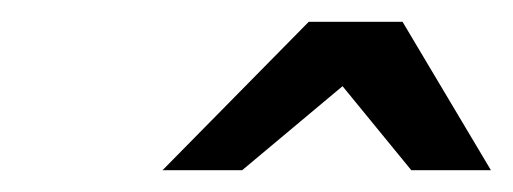

<svg xmlns="http://www.w3.org/2000/svg" viewBox="-20 -687 470 176"><path d="M263 -667H349L430 -531H357L294 -608L202 -531H129Z"/></svg>

Font: Exo SemiBold
Style: Italic
Weight: 600
Italic angle: -9°
Designer: Natanael Gama
Foundry: Natanael Gama
Version: Version 1.500; ttfautohint (v1.6)